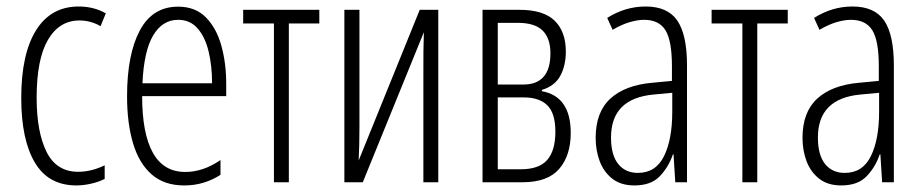

<svg xmlns="http://www.w3.org/2000/svg" viewBox="-20 -561 2838 591"><path d="M215.3 9.8Q128.9 9.8 87.2 -60.8Q45.4 -131.3 45.4 -259.3Q45.4 -395 91.1 -468Q136.7 -541 222.2 -541Q268.6 -541 305.7 -520L289.6 -480.5Q258.8 -498 224.6 -498Q162.6 -498 127.7 -438.5Q92.8 -378.9 92.8 -260.3Q92.8 -154.8 123.3 -93.5Q153.8 -32.2 220.7 -32.2Q261.2 -32.2 302.2 -52.2V-10.3Q284.2 -1 260.3 4.4Q236.3 9.8 215.3 9.8Z M528.3 -540.5Q581.5 -540.5 614 -507.3Q646.5 -474.1 661.4 -420.2Q676.3 -366.2 676.3 -303.7V-265.1H417.5Q417.5 -150.4 450.4 -91.1Q483.4 -31.7 550.3 -31.7Q605.5 -31.7 658.7 -68.4V-22.9Q634.8 -7.3 606.9 1.2Q579.1 9.8 546.9 9.8Q485.4 9.8 446.5 -24.4Q407.7 -58.6 389.4 -120.4Q371.1 -182.1 371.1 -264.6Q371.1 -393.1 410.2 -466.8Q449.2 -540.5 528.3 -540.5ZM528.3 -500Q480 -500 451.4 -451.9Q422.9 -403.8 418.5 -304.7H632.8Q632.8 -357.4 622.3 -401.9Q611.8 -446.3 588.6 -473.1Q565.4 -500 528.3 -500Z M962.9 -488.8H869.1V0H823.2V-488.8H728.5V-530.8H962.9Z M1086.4 -530.8V-167Q1086.4 -114.7 1084 -66.9L1272 -530.8H1329.1V0H1283.2V-347.2Q1283.2 -375.5 1283.4 -404.8Q1283.7 -434.1 1284.7 -461.9L1096.7 0H1040V-530.8Z M1721.7 -402.3Q1721.7 -359.4 1704.8 -327.9Q1688 -296.4 1647.9 -284.2V-280.3Q1736.8 -264.2 1736.8 -151.9Q1736.8 -82.5 1701.4 -41.3Q1666 0 1588.4 0H1465.3V-530.8H1578.6Q1653.3 -530.8 1687.5 -497.1Q1721.7 -463.4 1721.7 -402.3ZM1674.3 -397Q1674.3 -442.9 1650.4 -466.8Q1626.5 -490.7 1573.7 -490.7H1512.2V-300.8H1590.8Q1674.3 -300.8 1674.3 -397ZM1689.5 -155.8Q1689.5 -212.4 1664.8 -236.8Q1640.1 -261.2 1591.8 -261.2H1512.2V-40H1583.5Q1639.2 -40 1664.3 -68.6Q1689.5 -97.2 1689.5 -155.8Z M1967.3 -541Q2035.2 -541 2064.9 -497.6Q2094.7 -454.1 2094.7 -359.4V0H2058.6L2053.2 -85.9H2051.3Q2038.1 -46.9 2011 -18.6Q1983.9 9.8 1932.6 9.8Q1891.1 9.8 1864.7 -11Q1838.4 -31.7 1825.9 -64.9Q1813.5 -98.1 1813.5 -136.7Q1813.5 -215.8 1858.6 -257.3Q1903.8 -298.8 1987.3 -306.2L2048.3 -312V-356.9Q2048.3 -436 2028.3 -468Q2008.3 -500 1962.4 -500Q1942.9 -500 1918.5 -492.9Q1894 -485.8 1865.7 -469.2L1849.1 -505.9Q1904.8 -541 1967.3 -541ZM2049.3 -275.4 1991.7 -270Q1860.8 -257.8 1860.8 -137.7Q1860.8 -84 1882.8 -56.4Q1904.8 -28.8 1943.4 -28.8Q1998.5 -28.8 2023.9 -80.3Q2049.3 -131.8 2049.3 -217.3Z M2404.8 -488.8H2311V0H2265.1V-488.8H2170.4V-530.8H2404.8Z M2604 -541Q2671.9 -541 2701.7 -497.6Q2731.4 -454.1 2731.4 -359.4V0H2695.3L2689.9 -85.9H2688Q2674.8 -46.9 2647.7 -18.6Q2620.6 9.8 2569.3 9.8Q2527.8 9.8 2501.5 -11Q2475.1 -31.7 2462.6 -64.9Q2450.2 -98.1 2450.2 -136.7Q2450.2 -215.8 2495.4 -257.3Q2540.5 -298.8 2624 -306.2L2685.1 -312V-356.9Q2685.1 -436 2665 -468Q2645 -500 2599.1 -500Q2579.6 -500 2555.2 -492.9Q2530.8 -485.8 2502.4 -469.2L2485.8 -505.9Q2541.5 -541 2604 -541ZM2686 -275.4 2628.4 -270Q2497.6 -257.8 2497.6 -137.7Q2497.6 -84 2519.5 -56.4Q2541.5 -28.8 2580.1 -28.8Q2635.3 -28.8 2660.6 -80.3Q2686 -131.8 2686 -217.3Z"/></svg>

Font: Open Sans Condensed Light
Style: Regular
Weight: 300
Width: 3
Designer: Monotype Design Team
Foundry: Monotype Imaging Inc.
Version: Version 3.003; ttfautohint (v1.8.4)